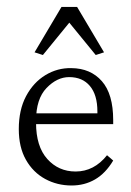

<svg xmlns="http://www.w3.org/2000/svg" viewBox="-20 -539 384 564"><path d="M190.4 5.9Q147.9 5.9 112.5 -13.4Q77.1 -32.7 56.2 -69.6Q35.2 -106.4 35.2 -159.7Q35.2 -216.3 56.6 -256.6Q78.1 -296.9 113.5 -318.4Q148.9 -339.8 189.5 -338.9Q246.1 -338.4 279.3 -300.5Q312.5 -262.7 312.5 -186V-174.3H65.4V-206.1H273.4L266.1 -199.7V-211.4Q266.1 -260.3 244.1 -286.4Q222.2 -312.5 183.1 -312.5Q147.5 -312.5 116.7 -280.5Q85.9 -248.5 85.9 -184.6V-178.2Q85.9 -108.9 118.9 -72Q151.9 -35.2 202.1 -35.2Q256.3 -35.2 294.4 -83L312.5 -67.4Q290 -29.8 259.3 -12Q228.5 5.9 190.4 5.9ZM285.6 -385.3 261.2 -377.4 160.6 -500.5H206.5L106 -377.4L81.5 -385.3L160.6 -518.6H206.5Z"/></svg>

Font: Lateef ExtraLight
Style: Regular
Weight: 200
Designer: SIL International
Foundry: SIL International
Version: Version 4.200